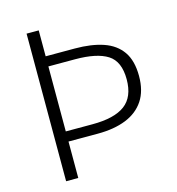

<svg xmlns="http://www.w3.org/2000/svg" viewBox="-108 -823 846 916"><g transform="rotate(-15 315.0 -364.5)"><path d="M106 0V-729H166V-601H310Q392 -601 450.5 -581Q509 -561 540.5 -516Q572 -471 572 -395Q572 -322 540.5 -274.5Q509 -227 450.5 -203.5Q392 -180 310 -180H166V0ZM166 -230H298Q406 -230 458.5 -269Q511 -308 511 -395Q511 -484 458 -517.5Q405 -551 298 -551H166Z"/></g></svg>

Font: Noto Sans TC Thin Light
Style: Regular
Weight: 300
Version: Version 2.004-H2;hotconv 1.0.118;makeotfexe 2.5.65603